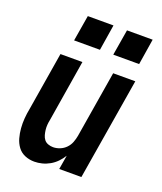

<svg xmlns="http://www.w3.org/2000/svg" viewBox="-138 -825 776 921"><g transform="rotate(20 250.0 -364.0)"><path d="M147 8Q121 8 98.5 -1.5Q76 -11 62 -30Q48 -49 41.5 -72.5Q35 -96 33 -121Q31 -146 33 -171.5Q35 -197 40 -222L89 -520H201L150 -207Q147 -193 146 -180Q145 -167 146.5 -154Q148 -141 151.5 -128.5Q155 -116 162.5 -106.5Q170 -97 182.5 -92.5Q195 -88 208 -88Q225 -88 242.5 -95Q260 -102 273 -115.5Q286 -129 292.5 -146Q299 -163 302 -180L358 -520H471L385 0H272L284 -72Q273 -54 258 -38.5Q243 -23 224.5 -12.5Q206 -2 186 3Q166 8 147 8ZM460 -604H328L350 -736H481ZM260 -604H128L150 -736H281Z"/></g></svg>

Font: Iosevka SS04
Style: Bold Italic
Weight: 700
Italic angle: -9°
Monospace: yes
Designer: Belleve Invis
Foundry: Belleve Invis
Version: Version 19.0.0; ttfautohint (v1.8.4)